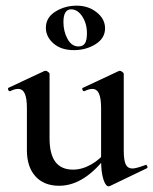

<svg xmlns="http://www.w3.org/2000/svg" viewBox="-20 -645 541 678"><path d="M75 -114V-263Q75 -298 67.5 -314.5Q60 -331 44 -331Q31 -331 16 -323H15Q11 -323 9 -328Q7 -333 10 -335L136 -394L141 -395Q145 -395 150 -391Q155 -387 155 -384V-157Q155 -101 175.5 -73.5Q196 -46 238 -46Q270 -46 302.5 -64.5Q335 -83 356 -113L362 -101Q280 11 189 11Q135 11 105 -22.5Q75 -56 75 -114ZM448 -50Q460 -50 493 -62L495 -63Q498 -63 500 -58Q502 -53 499 -51L368 12L364 13Q353 13 345 -12Q337 -37 337 -79V-263Q337 -298 329.5 -314.5Q322 -331 306 -331Q294 -331 278 -323H277Q273 -323 271 -328.5Q269 -334 273 -335L399 -394L403 -395Q407 -395 412 -391Q417 -387 417 -384V-113Q417 -79 424 -64.5Q431 -50 448 -50ZM142 -547Q142 -583 175.5 -604Q209 -625 251 -625Q292 -625 321.5 -601.5Q351 -578 351 -545Q351 -510 317.5 -489Q284 -468 241 -468Q196 -468 169 -491.5Q142 -515 142 -547ZM287 -527Q287 -562 270.5 -587Q254 -612 231 -612Q204 -612 204 -567Q204 -534 218.5 -507.5Q233 -481 257 -481Q273 -481 280 -492Q287 -503 287 -527Z"/></svg>

Font: Cormorant Infant SemiBold
Style: Regular
Weight: 600
Designer: Christian Thalmann (Catharsis Fonts)
Foundry: Catharsis Fonts
Version: Version 4.000